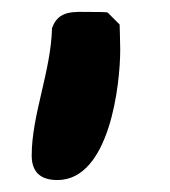

<svg xmlns="http://www.w3.org/2000/svg" viewBox="-20 -134 284 321"><path d="M33 126C33 153 47 167 76 167C163 167 181 8 181 -51C181 -63 180 -92 180 -93L160 -113C159 -114 140 -114 133 -114C104 -114 78 -118 67 -87C65 -14 33 58 33 126Z"/></svg>

Font: Asimov Print
Style: C
Weight: 500
Designer: Google
Version: Version 2.000980: 2014